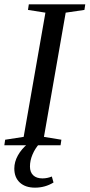

<svg xmlns="http://www.w3.org/2000/svg" viewBox="-24 -675 416 892"><path d="M180.2 -39.1 261.2 -25.9 257.3 0H-3.9L0 -25.9L85.9 -39.1L187 -616.2L106 -628.9L109.9 -654.8H372.1L368.2 -628.9L281.2 -616.2ZM224.6 172.9Q185.5 196.8 138.7 196.8Q93.8 196.8 68.1 173.1Q42.5 149.4 42.5 107.9Q42.5 77.1 59.1 47.1Q75.7 17.1 106 -7.8H159.2Q138.7 15.1 127 43Q115.2 70.8 115.2 98.6Q115.2 125 130.4 139.4Q145.5 153.8 173.3 153.8Q195.8 153.8 216.8 145Z"/></svg>

Font: Liberation Serif
Style: Italic
Weight: 400
Italic angle: -16.333°
Designer: Steve Matteson
Foundry: Ascender Corporation
Version: Version 2.1.5